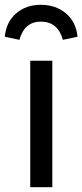

<svg xmlns="http://www.w3.org/2000/svg" viewBox="-34 -780 343 800"><path d="M184 0H92V-527H184ZM289 -627 228 -614Q207 -690 136 -690Q68 -690 47 -614L-14 -627Q-8 -689 33.5 -724.5Q75 -760 136 -760Q198 -760 240.5 -724.5Q283 -689 289 -627Z"/></svg>

Font: Fira Sans
Style: Regular
Weight: 400
Designer: bBox Type GmbH & Carrois Corporate GbR & Edenspiekermann AG
Foundry: bBox Type GmbH & Carrois Corporate GbR & Edenspiekermann AG
Version: Version 4.301